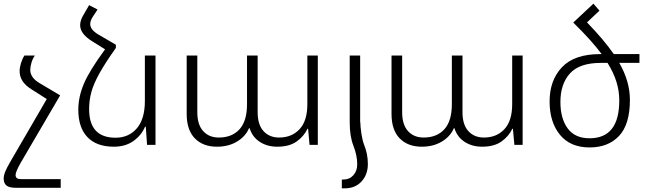

<svg xmlns="http://www.w3.org/2000/svg" viewBox="-44 -790 3523 1047"><path d="M287 187V234H42Q6 234 -9 221.5Q-24 209 -24 183Q-24 167 -15 145Q-6 123 14 89L211 -250L129 -302Q94 -324 78.5 -348.5Q63 -373 63 -403Q63 -421 70 -444.5Q77 -468 89 -487H146Q134 -470 127.5 -448Q121 -426 121 -409Q121 -366 173 -336L284 -270L71 94Q41 146 41 164Q41 176 48.5 181.5Q56 187 74 187Z M804 -487V0H758L751 -99H747Q727 -52 683.5 -21Q640 10 577 10Q483 10 433 -42Q383 -94 383 -192Q383 -261 413 -332.5Q443 -404 529 -521L457 -566Q393 -606 393 -653Q393 -680 413 -712L442 -762L488 -738L463 -700Q448 -678 448 -659Q448 -628 492 -602L588 -546V-529Q530 -447 498.5 -390.5Q467 -334 454.5 -289Q442 -244 442 -195Q442 -39 586 -39Q658 -39 702 -90Q746 -141 746 -239V-487Z M974 -169V-487H1032V-178Q1032 -110 1064 -75Q1096 -40 1149 -40Q1221 -40 1262 -85Q1303 -130 1303 -222V-487H1361V-178Q1361 -110 1393 -75Q1425 -40 1478 -40Q1547 -40 1589.5 -85.5Q1632 -131 1632 -222V-487H1689V0H1644L1636 -88H1633Q1613 -46 1573 -18Q1533 10 1468 10Q1413 10 1372.5 -16.5Q1332 -43 1317 -91H1314Q1295 -46 1248.5 -18Q1202 10 1139 10Q1063 10 1018.5 -35.5Q974 -81 974 -169Z M1962 104Q1962 162 1927.5 199.5Q1893 237 1836 237H1820V189H1829Q1862 189 1883 165.5Q1904 142 1904 106Q1904 58 1883 4Q1863 -47 1863 -123V-487H1920V-123H1921Q1921 -100 1926.5 -63Q1932 -26 1941 -2Q1962 49 1962 104Z M2091 -169V-487H2149V-178Q2149 -110 2181 -75Q2213 -40 2266 -40Q2338 -40 2379 -85Q2420 -130 2420 -222V-487H2478V-178Q2478 -110 2510 -75Q2542 -40 2595 -40Q2664 -40 2706.5 -85.5Q2749 -131 2749 -222V-487H2806V0H2761L2753 -88H2750Q2730 -46 2690 -18Q2650 10 2585 10Q2530 10 2489.5 -16.5Q2449 -43 2434 -91H2431Q2412 -46 2365.5 -18Q2319 10 2256 10Q2180 10 2135.5 -35.5Q2091 -81 2091 -169Z M3443 -447H3333Q3391 -346 3391 -245Q3391 -112 3332 -49Q3273 14 3171 14Q3066 14 3009.5 -55Q2953 -124 2953 -237Q2953 -352 3020.5 -423.5Q3088 -495 3229 -495H3237Q3183 -568 3082 -667L3192 -770L3225 -732L3157 -668Q3249 -573 3303 -495H3443ZM3269 -447H3232Q3116 -447 3064 -389.5Q3012 -332 3012 -234Q3012 -144 3051.5 -90Q3091 -36 3171 -36Q3333 -36 3333 -242Q3333 -294 3317.5 -344Q3302 -394 3269 -447Z"/></svg>

Font: Noto Sans Armenian Light
Style: Regular
Weight: 300
Designer: Monotype Design team
Foundry: Monotype Imaging Inc.
Version: Version 1.000